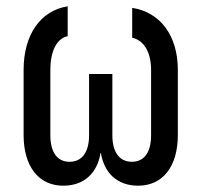

<svg xmlns="http://www.w3.org/2000/svg" viewBox="-20 -580 640 610"><path d="M400 -460C438 -452 460 -413 460 -358V-150C460 -96 438 -66 399 -66C360 -66 337 -96 337 -150V-345H263V-150C263 -96 240 -66 201 -66C162 -66 140 -96 140 -150V-358C140 -417 160 -458 195 -465V-560C108 -546 55 -469 55 -358V-151C55 -51 103 10 181 10C247 10 290 -30 300 -97C310 -30 353 10 419 10C497 10 545 -51 545 -151V-358C545 -466 490 -541 400 -555Z"/></svg>

Font: Tekne LDO
Style: Regular
Weight: 400
Monospace: yes
Designer: Alessio Laiso, Mario Rullo, Paolo Rosset
Foundry: Alessio Laiso
Version: Version 1.000;hotconv 1.0.109;makeotfexe 2.5.65596